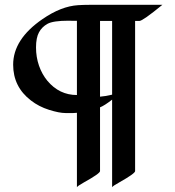

<svg xmlns="http://www.w3.org/2000/svg" viewBox="-20 -723 723 791"><path d="M441.9 -312.5Q410.6 -288.1 392.1 -280.8V-18.1Q392.1 -8.3 325.2 28.8Q299.8 43 296.9 48.3V-258.3Q289.6 -257.3 282.2 -257.3Q274.9 -257.3 249.5 -257.3Q224.1 -257.3 182.1 -270.5Q140.1 -283.7 107.4 -309.1Q34.2 -365.2 34.2 -456.5Q34.2 -561.5 155.3 -644.5Q231.9 -697.3 301.8 -701.7Q324.2 -703.1 346.7 -703.1H648.9Q567.9 -636.7 554.2 -636.7H536.6V-18.1Q536.6 -8.3 470.7 28.8Q444.8 43 441.9 48.3ZM392.1 -324.7Q413.1 -326.2 441.9 -333V-636.7H392.1ZM284.2 -637.2 262.7 -637.7Q199.2 -637.7 176 -625Q152.8 -612.3 140.6 -589.8Q128.4 -567.4 128.4 -527.6Q128.4 -487.8 140.6 -452.6Q152.8 -417.5 174.8 -390.6Q224.1 -331.5 296.9 -331.5V-637.2Z"/></svg>

Font: Fondamento
Style: Regular
Weight: 400
Version: Version 1.000